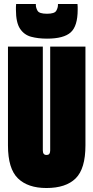

<svg xmlns="http://www.w3.org/2000/svg" viewBox="-20 -934 469 964"><path d="M20 -204V-700H195V-179Q195 -156 213 -156Q224 -156 228 -162Q232 -168 232 -179V-700H409V-204Q409 -87 360 -38.5Q311 10 213 10Q120 10 70 -38.5Q20 -87 20 -204ZM216 -740Q171 -740 136 -749.5Q101 -759 80.5 -790Q60 -821 60 -885Q60 -892 60 -899.5Q60 -907 61 -914H160V-909Q160 -895 168.5 -880Q177 -865 216 -865Q254 -865 262.5 -880Q271 -895 271 -909V-914H369Q370 -907 370 -899.5Q370 -892 370 -885Q370 -803 335 -771.5Q300 -740 216 -740Z"/></svg>

Font: Georama ExtraCondensed Black
Style: Regular
Weight: 900
Width: 2
Designer: Jean-Baptiste Levee
Foundry: Production Type
Version: Version 1.000